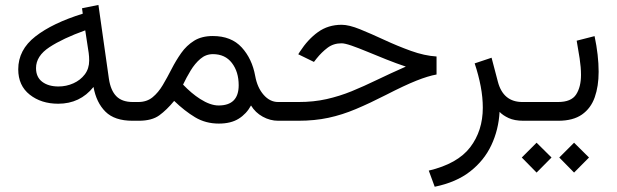

<svg xmlns="http://www.w3.org/2000/svg" viewBox="-20 -478 2442 760"><path d="M504.4 0Q433.6 0 397.5 -35.9Q361.3 -71.8 350.1 -133.8Q296.9 -67.4 210.4 -67.4Q143.1 -67.4 97.7 -103.3Q52.2 -139.2 52.2 -203.6Q52.2 -280.8 120.1 -333.7Q188 -386.7 307.6 -423.8L304.7 -445.3L369.6 -458.5L411.1 -166Q418 -120.1 440.4 -97.2Q462.9 -74.2 505.9 -74.2H524.9V0ZM333 -238.3Q333 -254.4 331.1 -268.1L317.4 -357.9Q229 -326.2 175.8 -291.3Q122.6 -256.3 122.6 -208.5Q122.6 -172.9 147 -154.3Q171.4 -135.7 211.4 -135.7Q242.7 -135.7 270.5 -148.2Q298.3 -160.6 315.7 -183.6Q333 -206.5 333 -238.3Z M529.3 0H505.4V-74.2H527.3Q561 -74.2 584 -93Q606.9 -111.8 624.5 -141.6Q642.1 -171.4 659.2 -204.8Q676.3 -238.3 697.3 -268.1Q718.3 -297.9 748.3 -316.7Q778.3 -335.4 822.3 -335.4Q895.5 -335.4 936.8 -290.3Q978 -245.1 990.2 -177.2Q998.5 -131.3 1023.4 -102.8Q1048.3 -74.2 1081.1 -74.2H1098.1V0H1081.1Q1049.3 0 1020 -16.1Q990.7 -32.2 973.6 -60.5Q955.6 -27.3 924.8 -8.1Q894 11.2 846.2 11.2Q793.9 11.2 752.4 -13.7Q710.9 -38.6 669.4 -78.6Q640.1 -43 610.6 -21.5Q581.1 0 529.3 0ZM822.8 -263.7Q794.9 -263.7 773.2 -245.1Q751.5 -226.6 734.6 -198.7Q717.8 -170.9 704.6 -143.1Q738.3 -107.9 772 -86.4Q812.5 -60.5 845.2 -60.5Q924.8 -60.5 924.8 -140.6Q924.8 -193.8 897.9 -228.8Q871.1 -263.7 822.8 -263.7Z M1078.6 -74.2H1161.6Q1221.7 -74.2 1272.7 -85.7Q1323.7 -97.2 1372.1 -116.9Q1420.4 -136.7 1472.4 -161.9Q1524.4 -187 1586.4 -214.4Q1548.3 -227.1 1508.8 -242.9Q1469.2 -258.8 1433.8 -273.4Q1398.4 -288.1 1371.6 -297.4Q1344.7 -306.6 1332 -306.6Q1299.8 -306.6 1276.4 -288.8Q1252.9 -271 1233.4 -246.6L1222.7 -232.9L1160.6 -263.2L1167 -273.4Q1198.7 -322.3 1238.8 -351.1Q1278.8 -379.9 1332.5 -379.9Q1361.3 -379.9 1405.3 -362.1Q1449.2 -344.2 1501.2 -320.1Q1553.2 -295.9 1606.7 -276.6Q1660.2 -257.3 1708 -254.4V-183.1Q1674.8 -177.2 1628.2 -158.7Q1581.5 -140.1 1508.3 -102.5Q1443.4 -69.3 1388.9 -46.4Q1334.5 -23.4 1280 -11.7Q1225.6 0 1160.2 0H1078.6Z M2051.8 0Q2016.6 0 1993.4 -10.7Q1970.2 -21.5 1957.5 -35.2Q1953.6 35.6 1925 96.4Q1896.5 157.2 1841.3 200.4Q1786.1 243.7 1700.7 261.2L1677.2 197.3Q1791 170.4 1841.1 105Q1891.1 39.6 1891.1 -51.8Q1891.1 -92.3 1882.8 -136.2Q1874.5 -180.2 1858.9 -227.1L1925.8 -249.5L1950.7 -154.8Q1971.7 -74.2 2047.9 -74.2H2069.3V0Z M2049.8 -74.2H2189Q2241.2 -74.2 2260.5 -104Q2279.8 -133.8 2279.8 -181.6Q2279.8 -211.4 2274.4 -246.8Q2269 -282.2 2262.7 -316.9L2333.5 -335Q2349.6 -258.8 2349.6 -193.8Q2349.6 -136.7 2334.2 -93Q2318.8 -49.3 2283.7 -24.7Q2248.5 0 2189.9 0H2049.8ZM2252.4 86.9 2311.5 145.5 2252.4 205.1 2193.8 145.5ZM2104 86.9 2163.1 145.5 2104 205.1 2045.4 145.5Z"/></svg>

Font: Vazirmatn UI Light
Style: Regular
Weight: 300
Designer: Saber Rastikerdar
Foundry: Saber Rastikerdar
Version: Version 33.003